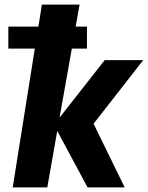

<svg xmlns="http://www.w3.org/2000/svg" viewBox="-20 -810 640 830"><path d="M146 -695 161 -790H324L307 -695H356V-600H290.5L237.5 -301.5L432.5 -550H599L384.5 -275L519 0H358.5L227.5 -244L184.5 0H35L130.5 -600H16V-695Z"/></svg>

Font: JuliaMono Black
Style: Italic
Weight: 900
Italic angle: -9°
Monospace: yes
Designer: cormullion
Foundry: corm
Version: Version 0.057; ttfautohint (v1.8.4)